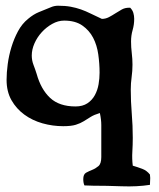

<svg xmlns="http://www.w3.org/2000/svg" viewBox="-20 -439 557 671"><path d="M3 -160Q3 -185 7 -215Q11 -245 20 -274.5Q29 -304 43 -330Q57 -356 78 -373Q97 -389 115.5 -396.5Q134 -404 156 -413Q169 -419 183 -419Q208 -419 227 -415.5Q246 -412 263 -406Q280 -400 297 -391.5Q314 -383 336 -373Q349 -373 360.5 -379Q372 -385 383.5 -392.5Q395 -400 406 -406Q417 -412 431 -412H435Q443 -404 446 -394Q449 -384 449 -373Q449 -353 443.5 -334Q438 -315 438 -294Q438 -274 440.5 -253.5Q443 -233 443 -213Q443 -191 440 -169.5Q437 -148 437 -126Q437 -84 440.5 -42Q444 0 444 43Q444 67 442.5 91.5Q441 116 444 140Q461 145 477 151Q493 157 504 171L505 183L504 207Q459 214 405.5 212Q352 210 305 210L275 209Q271 200 271 187Q271 170 281 164.5Q291 159 302.5 154.5Q314 150 324 141.5Q334 133 334 110V-2Q334 -21 329 -44Q309 -38 297 -30.5Q285 -23 273 -15.5Q261 -8 245 -3Q229 2 201 2Q164 2 128.5 -8Q93 -18 65 -38.5Q37 -59 20 -89Q3 -119 3 -160ZM204 -367Q183 -367 162.5 -355.5Q142 -344 126 -326.5Q110 -309 100.5 -287.5Q91 -266 91 -245Q91 -228 97 -212.5Q103 -197 108 -181Q123 -127 155 -97Q187 -67 244 -67Q269 -67 285.5 -78Q302 -89 311.5 -106.5Q321 -124 324.5 -144.5Q328 -165 328 -185Q328 -216 323.5 -248.5Q319 -281 305.5 -307Q292 -333 267.5 -350Q243 -367 204 -367Z"/></svg>

Font: CAT Altenglisch
Style: Regular
Weight: 400
Designer: Peter Wiegel
Foundry: Peter Wiegel, CAT Fonts
Version: Version 1.000